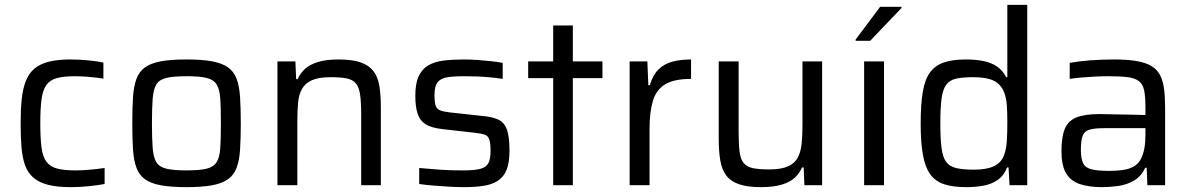

<svg xmlns="http://www.w3.org/2000/svg" viewBox="-20 -763 4907 791"><path d="M272 8Q214 8 176.5 -2Q139 -12 116.5 -32Q94 -52 83 -83Q72 -114 68.5 -157Q65 -200 65 -255Q65 -312 69.5 -355Q74 -398 86.5 -429.5Q99 -461 121.5 -480Q144 -499 180 -508.5Q216 -518 269 -518Q304 -518 342.5 -514.5Q381 -511 406 -505V-439Q383 -443 349.5 -446Q316 -449 289 -449Q242 -449 213.5 -441Q185 -433 170.5 -412Q156 -391 151 -353Q146 -315 146 -255Q146 -194 151 -155.5Q156 -117 171.5 -96.5Q187 -76 215.5 -68.5Q244 -61 291 -61Q319 -61 352 -64Q385 -67 411 -71V-5Q386 0 347 4Q308 8 272 8Z M748 8Q685 8 643.5 0.5Q602 -7 578 -24Q554 -41 542.5 -71Q531 -101 528 -146.5Q525 -192 525 -255Q525 -318 528 -363.5Q531 -409 542.5 -439Q554 -469 578 -486Q602 -503 643.5 -510.5Q685 -518 748 -518Q812 -518 853 -510.5Q894 -503 918.5 -486Q943 -469 954.5 -439Q966 -409 969 -363.5Q972 -318 972 -255Q972 -192 969 -146.5Q966 -101 954.5 -71Q943 -41 918.5 -24Q894 -7 853 0.5Q812 8 748 8ZM748 -61Q802 -61 831 -68Q860 -75 872.5 -95Q885 -115 887.5 -153.5Q890 -192 890 -255Q890 -318 887.5 -356.5Q885 -395 872.5 -415Q860 -435 831 -442Q802 -449 748 -449Q695 -449 665.5 -442Q636 -435 624 -415Q612 -395 609 -356.5Q606 -318 606 -255Q606 -192 609 -153.5Q612 -115 624 -95Q636 -75 665.5 -68Q695 -61 748 -61Z M1123 0V-510H1197L1200 -437H1206Q1217 -461 1236.5 -479Q1256 -497 1289.5 -507.5Q1323 -518 1375 -518Q1432 -518 1466 -506Q1500 -494 1518.5 -470Q1537 -446 1543 -408.5Q1549 -371 1549 -319V0H1468V-291Q1468 -343 1463.5 -373.5Q1459 -404 1446 -419.5Q1433 -435 1408 -440Q1383 -445 1342 -445Q1293 -445 1265 -432.5Q1237 -420 1224 -396.5Q1211 -373 1208 -339.5Q1205 -306 1205 -263V0Z M1892 8Q1863 8 1830 6Q1797 4 1765 1.5Q1733 -1 1707 -5V-71Q1731 -69 1753.5 -67Q1776 -65 1798 -63.5Q1820 -62 1842 -61.5Q1864 -61 1887 -61Q1939 -61 1962.5 -68.5Q1986 -76 1993.5 -94Q2001 -112 2001 -141Q2001 -174 1995.5 -189Q1990 -204 1976.5 -208.5Q1963 -213 1936 -216L1804 -231Q1757 -236 1733 -251.5Q1709 -267 1700 -296Q1691 -325 1691 -369Q1691 -419 1705 -449Q1719 -479 1745 -494Q1771 -509 1808 -513.5Q1845 -518 1891 -518Q1917 -518 1946 -516Q1975 -514 2003 -511Q2031 -508 2051 -504V-438Q2025 -442 1998.5 -444.5Q1972 -447 1944.5 -448Q1917 -449 1889 -449Q1851 -449 1824 -445Q1797 -441 1783.5 -425Q1770 -409 1770 -372Q1770 -343 1774.5 -328.5Q1779 -314 1793 -308.5Q1807 -303 1832 -300L1970 -285Q2011 -281 2034.5 -269.5Q2058 -258 2068.5 -229Q2079 -200 2079 -142Q2079 -94 2067.5 -64.5Q2056 -35 2032 -19Q2008 -3 1973 2.5Q1938 8 1892 8Z M2259 0V-441H2156V-510H2259V-658H2340V-510H2462V-441H2340V0Z M2574 0V-510H2647L2651 -412H2657Q2670 -455 2694 -478Q2718 -501 2752 -509.5Q2786 -518 2827 -518V-438Q2758 -438 2721 -416Q2684 -394 2670 -348Q2656 -302 2656 -232V0Z M3115 8Q3059 8 3024.5 -4Q2990 -16 2972 -40Q2954 -64 2947.5 -101.5Q2941 -139 2941 -191V-510H3023V-219Q3023 -168 3027 -137Q3031 -106 3044.5 -90.5Q3058 -75 3083 -70Q3108 -65 3148 -65Q3198 -65 3226 -77.5Q3254 -90 3266.5 -113.5Q3279 -137 3282.5 -170.5Q3286 -204 3286 -247V-510H3367V0H3294L3291 -73H3284Q3274 -49 3254.5 -31Q3235 -13 3201 -2.5Q3167 8 3115 8Z M3540 0V-510H3622V0ZM3505 -595V-600L3606 -735H3694V-730L3565 -595Z M3961 8Q3906 8 3869.5 -4Q3833 -16 3812 -45.5Q3791 -75 3782 -126Q3773 -177 3773 -254Q3773 -332 3781.5 -383.5Q3790 -435 3811 -464Q3832 -493 3868 -505.5Q3904 -518 3959 -518Q4000 -518 4032 -511.5Q4064 -505 4087.5 -489Q4111 -473 4125 -445H4130V-743H4212V0H4139L4135 -73H4129Q4115 -38 4088.5 -20.5Q4062 -3 4029 2.5Q3996 8 3961 8ZM3993 -64Q4044 -64 4074 -78Q4104 -92 4116 -122Q4126 -150 4128 -183Q4130 -216 4130 -261Q4130 -298 4128 -328.5Q4126 -359 4117 -382Q4104 -416 4074 -430.5Q4044 -445 3991 -445Q3946 -445 3919 -439Q3892 -433 3878 -413.5Q3864 -394 3859 -356.5Q3854 -319 3854 -255Q3854 -191 3859 -153Q3864 -115 3878 -96Q3892 -77 3919.5 -70.5Q3947 -64 3993 -64Z M4521 8Q4465 8 4427.5 -5Q4390 -18 4371.5 -50Q4353 -82 4353 -140Q4353 -198 4366.5 -231.5Q4380 -265 4414 -279Q4448 -293 4509 -293Q4519 -293 4540.5 -292.5Q4562 -292 4590 -291.5Q4618 -291 4646.5 -290.5Q4675 -290 4699 -289V-321Q4699 -366 4693.5 -391.5Q4688 -417 4671 -429.5Q4654 -442 4623.5 -445.5Q4593 -449 4543 -449Q4521 -449 4491 -447.5Q4461 -446 4432.5 -443.5Q4404 -441 4387 -438V-504Q4425 -511 4472.5 -514.5Q4520 -518 4571 -518Q4625 -518 4662.5 -511.5Q4700 -505 4723.5 -491Q4747 -477 4759 -454Q4771 -431 4775.5 -398Q4780 -365 4780 -321V0H4707L4704 -72H4698Q4682 -37 4652.5 -19.5Q4623 -2 4588 3Q4553 8 4521 8ZM4551 -59Q4580 -59 4605 -62.5Q4630 -66 4649 -76Q4668 -86 4679 -106Q4690 -127 4694.5 -151.5Q4699 -176 4699 -209V-235H4529Q4490 -235 4469 -229Q4448 -223 4440.5 -204Q4433 -185 4433 -147Q4433 -110 4442 -91Q4451 -72 4476.5 -65.5Q4502 -59 4551 -59Z"/></svg>

Font: Saira Thin
Style: Regular
Weight: 400
Version: Version 1.101